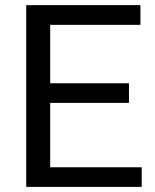

<svg xmlns="http://www.w3.org/2000/svg" viewBox="-20 -731 608 751"><path d="M484.4 -328.6V-405.3H176.3V-633.8H529.3V-710.9H82.5V0H534.2V-76.7H176.3V-328.6Z"/></svg>

Font: Roboto1
Style: rg
Weight: 400
Designer: Google
Version: Version 2.137; 2017